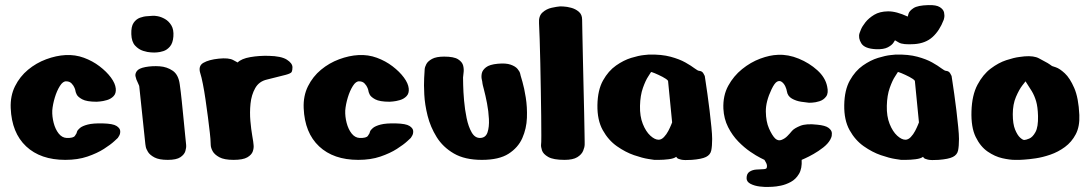

<svg xmlns="http://www.w3.org/2000/svg" viewBox="-20 -627 4268 753"><path d="M359 -228Q320 -228 302.5 -237.5Q285 -247 280.5 -257Q276 -267 276 -270Q276 -273 272.5 -282Q269 -291 261 -299.5Q253 -308 240 -308Q227 -309 215 -290Q203 -271 195 -244.5Q187 -218 185 -194Q184 -170 190.5 -145Q197 -120 210 -103.5Q223 -87 241 -86Q268 -85 274 -94.5Q280 -104 280 -104Q280 -104 282 -110.5Q284 -117 293.5 -125Q303 -133 324 -138.5Q345 -144 384 -143Q423 -142 437 -133Q451 -124 451.5 -113Q452 -102 447 -94Q442 -86 442 -86Q442 -86 428 -73Q414 -60 387.5 -43Q361 -26 323 -13Q285 0 236 0Q139 0 82.5 -53Q26 -106 22 -203Q20 -251 39 -289Q58 -327 90 -353.5Q122 -380 161 -394.5Q200 -409 237 -411Q275 -413 309 -400.5Q343 -388 370.5 -367Q398 -346 415 -323Q432 -300 434 -280Q436 -261 425.5 -250Q415 -239 399.5 -234.5Q384 -230 372 -229Q360 -228 359 -228Z M585 -421Q585 -421 572 -421.5Q559 -422 541.5 -427.5Q524 -433 510 -448Q496 -463 495 -493Q494 -523 504 -537.5Q514 -552 529 -557.5Q544 -563 558 -563.5Q572 -564 578 -565Q584 -566 598 -563.5Q612 -561 627 -552.5Q642 -544 652 -527.5Q662 -511 660 -484Q658 -458 646.5 -444.5Q635 -431 620.5 -426.5Q606 -422 595.5 -421.5Q585 -421 585 -421ZM550 -62 526 -290Q526 -290 521.5 -300.5Q517 -311 515 -315Q514 -318 511.5 -327.5Q509 -337 516.5 -348Q524 -359 550 -364Q577 -369 606 -367Q635 -365 657.5 -349.5Q680 -334 685 -296Q689 -268 693 -229.5Q697 -191 700.5 -154.5Q704 -118 706.5 -93.5Q709 -69 709 -69Q709 -69 710 -58.5Q711 -48 707 -34.5Q703 -21 687.5 -10.5Q672 0 638 0Q604 0 586 -9.5Q568 -19 560.5 -31Q553 -43 551.5 -52.5Q550 -62 550 -62Z M806 -68Q806 -79 803 -106Q800 -133 795.5 -167.5Q791 -202 786 -236.5Q781 -271 775.5 -298.5Q770 -326 766 -338Q756 -368 777.5 -380.5Q799 -393 838 -397Q877 -401 894.5 -391.5Q912 -382 912 -382Q927 -397 961.5 -403Q996 -409 1034 -408Q1083 -407 1105 -393Q1127 -379 1127 -363Q1127 -351 1124 -345Q1121 -339 1100.5 -333.5Q1080 -328 1027 -315Q996 -308 981 -281.5Q966 -255 962.5 -220.5Q959 -186 962 -152.5Q965 -119 969 -96.5Q973 -74 973 -72Q973 -70 974.5 -58.5Q976 -47 971.5 -33.5Q967 -20 950 -10Q933 0 896 0Q859 0 840 -10.5Q821 -21 814 -34Q807 -47 806.5 -57.5Q806 -68 806 -68Z M1508 -228Q1469 -228 1451.5 -237.5Q1434 -247 1429.5 -257Q1425 -267 1425 -270Q1425 -273 1421.5 -282Q1418 -291 1410 -299.5Q1402 -308 1389 -308Q1376 -309 1364 -290Q1352 -271 1344 -244.5Q1336 -218 1334 -194Q1333 -170 1339.5 -145Q1346 -120 1359 -103.5Q1372 -87 1390 -86Q1417 -85 1423 -94.5Q1429 -104 1429 -104Q1429 -104 1431 -110.5Q1433 -117 1442.5 -125Q1452 -133 1473 -138.5Q1494 -144 1533 -143Q1572 -142 1586 -133Q1600 -124 1600.5 -113Q1601 -102 1596 -94Q1591 -86 1591 -86Q1591 -86 1577 -73Q1563 -60 1536.5 -43Q1510 -26 1472 -13Q1434 0 1385 0Q1288 0 1231.5 -53Q1175 -106 1171 -203Q1169 -251 1188 -289Q1207 -327 1239 -353.5Q1271 -380 1310 -394.5Q1349 -409 1386 -411Q1424 -413 1458 -400.5Q1492 -388 1519.5 -367Q1547 -346 1564 -323Q1581 -300 1583 -280Q1585 -261 1574.5 -250Q1564 -239 1548.5 -234.5Q1533 -230 1521 -229Q1509 -228 1508 -228Z M1645 -346Q1645 -346 1645.5 -355Q1646 -364 1652 -375.5Q1658 -387 1674.5 -396Q1691 -405 1722 -405Q1760 -405 1776.5 -394.5Q1793 -384 1796.5 -369.5Q1800 -355 1798 -341.5Q1796 -328 1796 -323Q1796 -319 1796.5 -293.5Q1797 -268 1800 -233Q1803 -198 1810 -164Q1817 -130 1830 -107.5Q1843 -85 1864 -86Q1885 -87 1892 -108Q1899 -129 1897.5 -160Q1896 -191 1890 -222Q1884 -253 1878 -275.5Q1872 -298 1872 -301Q1872 -305 1869.5 -315.5Q1867 -326 1869.5 -339Q1872 -352 1886 -363Q1900 -374 1932 -377Q1964 -380 1982.5 -373.5Q2001 -367 2009.5 -357Q2018 -347 2020 -338.5Q2022 -330 2022 -330Q2022 -330 2029 -306Q2036 -282 2042 -244.5Q2048 -207 2046.5 -165Q2045 -123 2028.5 -85.5Q2012 -48 1974.5 -24Q1937 0 1870 0Q1803 0 1760 -25Q1717 -50 1692.5 -89.5Q1668 -129 1657 -173Q1646 -217 1644 -256.5Q1642 -296 1643.5 -321Q1645 -346 1645 -346Z M2177 -602Q2177 -602 2190 -601.5Q2203 -601 2220 -596.5Q2237 -592 2250 -581Q2263 -570 2263 -550Q2263 -537 2264 -497Q2265 -457 2266 -402.5Q2267 -348 2268.5 -290.5Q2270 -233 2271 -183Q2272 -133 2272.5 -102Q2273 -71 2273 -71Q2273 -71 2273 -60.5Q2273 -50 2267 -35.5Q2261 -21 2244 -10.5Q2227 0 2194 0Q2150 0 2130 -11.5Q2110 -23 2105.5 -37.5Q2101 -52 2102 -60Q2103 -64 2103 -95Q2103 -126 2102.5 -173Q2102 -220 2101 -274Q2100 -328 2099 -380.5Q2098 -433 2096.5 -474.5Q2095 -516 2094 -536Q2092 -564 2107.5 -578Q2123 -592 2143.5 -596.5Q2164 -601 2177 -602Z M2525 -413Q2575 -414 2610 -404.5Q2645 -395 2668 -382Q2691 -369 2704 -359Q2717 -349 2723 -349Q2734 -348 2739 -338.5Q2744 -329 2744 -329Q2744 -329 2747 -309Q2750 -289 2754.5 -258Q2759 -227 2763 -193Q2767 -159 2770 -129Q2773 -99 2773 -82Q2773 -54 2769.5 -37Q2766 -20 2749 -11.5Q2732 -3 2693 0Q2664 2 2651 -1Q2638 -4 2635 -8Q2632 -12 2632 -12Q2623 -5 2602.5 -2.5Q2582 0 2564 0Q2546 0 2546 0Q2546 0 2523 -3.5Q2500 -7 2466.5 -18.5Q2433 -30 2399.5 -53.5Q2366 -77 2344 -116.5Q2322 -156 2323 -215Q2324 -274 2345 -311.5Q2366 -349 2396 -370Q2426 -391 2455.5 -400Q2485 -409 2505 -411Q2525 -413 2525 -413ZM2600 -310Q2595 -317 2578.5 -325.5Q2562 -334 2547.5 -340Q2533 -346 2533 -344Q2533 -343 2522.5 -327.5Q2512 -312 2501.5 -282.5Q2491 -253 2490 -212Q2489 -171 2501 -141Q2513 -111 2530.5 -95Q2548 -79 2563 -79Q2574 -79 2584 -89.5Q2594 -100 2601 -113.5Q2608 -127 2612 -137Q2616 -147 2616 -147Z M3153 -224Q3142 -225 3122 -228Q3102 -231 3085.5 -240.5Q3069 -250 3066 -269Q3065 -277 3060 -288Q3055 -299 3046.5 -305.5Q3038 -312 3028 -307Q3018 -302 3006 -277Q2983 -229 2983.5 -189.5Q2984 -150 2996 -123Q3008 -96 3020 -84Q3032 -73 3045.5 -78.5Q3059 -84 3068 -93.5Q3077 -103 3077 -103Q3077 -103 3086 -113.5Q3095 -124 3118.5 -133.5Q3142 -143 3185 -138Q3217 -135 3229.5 -125.5Q3242 -116 3242.5 -105Q3243 -94 3239.5 -86.5Q3236 -79 3236 -79Q3227 -63 3208.5 -48.5Q3190 -34 3170.5 -23Q3151 -12 3137.5 -6Q3124 0 3124 0Q3126 34 3113.5 55Q3101 76 3081.5 86.5Q3062 97 3042.5 101Q3023 105 3009.5 105.5Q2996 106 2996 106Q2981 107 2960 104.5Q2939 102 2923.5 94Q2908 86 2908 72Q2908 54 2919.5 46.5Q2931 39 2946 38Q2961 37 2973.5 36.5Q2986 36 2987 31Q2990 21 2984 10.5Q2978 0 2978 0Q2978 0 2962 -8Q2946 -16 2922.5 -32Q2899 -48 2875.5 -72Q2852 -96 2835.5 -128.5Q2819 -161 2817 -201Q2815 -252 2836 -290.5Q2857 -329 2890.5 -356Q2924 -383 2961.5 -397Q2999 -411 3031 -412Q3071 -414 3112.5 -397Q3154 -380 3185.5 -351.5Q3217 -323 3224 -288Q3230 -262 3220 -248.5Q3210 -235 3194 -230Q3178 -225 3165.5 -224.5Q3153 -224 3153 -224Z M3681 -549Q3665 -507 3637.5 -482Q3610 -457 3566 -454Q3521 -451 3505.5 -460Q3490 -469 3490 -469Q3490 -469 3484 -459.5Q3478 -450 3462 -441.5Q3446 -433 3416 -434Q3371 -436 3358 -457Q3345 -478 3351 -497Q3351 -497 3356 -510Q3361 -523 3374 -539.5Q3387 -556 3408.5 -569Q3430 -582 3462.5 -582.5Q3495 -583 3540 -562Q3540 -562 3543 -573Q3546 -584 3562.5 -595Q3579 -606 3621 -607Q3652 -608 3666 -599Q3680 -590 3682.5 -578Q3685 -566 3683 -557Q3681 -548 3681 -549ZM3493 -413Q3543 -414 3578 -404.5Q3613 -395 3636 -382Q3659 -369 3672 -359Q3685 -349 3691 -349Q3702 -348 3707 -338.5Q3712 -329 3712 -329Q3712 -329 3715 -309Q3718 -289 3722.5 -258Q3727 -227 3731 -193Q3735 -159 3738 -129Q3741 -99 3741 -82Q3741 -54 3737.5 -37Q3734 -20 3717 -11.5Q3700 -3 3661 0Q3632 2 3619 -1Q3606 -4 3603 -8Q3600 -12 3600 -12Q3591 -5 3570.5 -2.5Q3550 0 3532 0Q3514 0 3514 0Q3514 0 3491 -3.5Q3468 -7 3434.5 -18.5Q3401 -30 3367.5 -53.5Q3334 -77 3312 -116.5Q3290 -156 3291 -215Q3292 -274 3313 -311.5Q3334 -349 3364 -370Q3394 -391 3423.5 -400Q3453 -409 3473 -411Q3493 -413 3493 -413ZM3568 -310Q3563 -317 3546.5 -325.5Q3530 -334 3515.5 -340Q3501 -346 3501 -344Q3501 -343 3490.5 -327.5Q3480 -312 3469.5 -282.5Q3459 -253 3458 -212Q3457 -171 3469 -141Q3481 -111 3498.5 -95Q3516 -79 3531 -79Q3542 -79 3552 -89.5Q3562 -100 3569 -113.5Q3576 -127 3580 -137Q3584 -147 3584 -147Z M3998 -406Q4035 -409 4055 -398Q4075 -387 4079 -385Q4089 -380 4097.5 -374Q4106 -368 4106 -368Q4106 -368 4121 -363Q4136 -358 4156 -339.5Q4176 -321 4193 -282Q4210 -243 4213 -176Q4215 -131 4199 -100.5Q4183 -70 4156.5 -50.5Q4130 -31 4099.5 -20.5Q4069 -10 4041.5 -6Q4014 -2 3996.5 -1Q3979 0 3979 0Q3979 0 3959.5 0Q3940 0 3911 -6.5Q3882 -13 3853.5 -32.5Q3825 -52 3806.5 -90Q3788 -128 3790 -191Q3792 -254 3813.5 -294.5Q3835 -335 3865.5 -358Q3896 -381 3926.5 -391Q3957 -401 3977.5 -403.5Q3998 -406 3998 -406ZM4002 -308Q4002 -308 3989.5 -292Q3977 -276 3964.5 -247Q3952 -218 3952 -179Q3952 -141 3961 -119Q3970 -97 3980.5 -87.5Q3991 -78 3997 -78Q4003 -78 4016.5 -83.5Q4030 -89 4041 -109Q4052 -129 4051 -172Q4050 -208 4043.5 -230Q4037 -252 4026.5 -269.5Q4016 -287 4002 -308Z"/></svg>

Font: Nerko One
Style: Regular
Weight: 400
Designer: Nermin Kahrimanovic
Foundry: Nermin Kahrimanovic
Version: Version 1.101